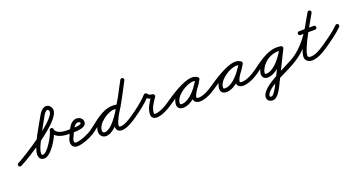

<svg xmlns="http://www.w3.org/2000/svg" viewBox="-61 -1300 4386 2355"><g transform="rotate(-20 2132.5 -123.0)"><path d="M24.3 22.3C24.3 22.3 24.3 22.3 24.3 22.3C148.3 -40.2 629.1 -336.4 629.1 -484.4C629.1 -522.3 599 -564.2 558.9 -564.2C516.5 -564.2 478.3 -521.4 459.9 -486.7C459.9 -486.7 459.9 -486.8 460 -486.9C460 -486.9 460.1 -487 460.1 -487C399.1 -375.7 253.7 -149.5 253.7 -39.9C253.7 3.9 275.4 34.2 322.1 34.2C413.8 34.2 538 -180.2 549.7 -259.3C551.8 -273.5 538.5 -280.6 525.1 -280.6C511.7 -280.7 498.3 -273.7 500.2 -259.5C512.5 -172.3 617.5 -146.1 691 -146C704.8 -146 716 -157.2 716 -171C716 -184.8 704.8 -196 691 -196C646.3 -196.1 557.9 -208.5 549.8 -266.5C547.8 -280.6 536.4 -287.7 525.1 -287.8C513.7 -287.8 502.4 -280.8 500.3 -266.7C492.3 -213 381.7 -15.8 322.1 -15.8C304.1 -15.8 303.7 -23.2 303.7 -39.9C303.7 -81.8 330.5 -133.5 347.8 -170.5C394.6 -270.6 450.8 -366.1 503.9 -463C503.9 -463 504 -463.1 504 -463.1C504.1 -463.2 504.1 -463.3 504.1 -463.3C512.7 -479.6 538.1 -514.2 558.9 -514.2C570.8 -514.2 579.1 -492 579.1 -484.4C579.1 -372.7 102.3 -73 1.7 -22.3C-10.6 -16.1 -15.5 -1.1 -9.3 11.3C-3.1 23.6 11.9 28.5 24.3 22.3Z M666 -171C666 -157.2 677.2 -146 691 -146C750.1 -146.1 936.5 -127.5 936.5 -222.5C936.5 -265.9 896.6 -292.6 856.4 -292.6C806.1 -292.6 764.6 -248.2 744.4 -205.7C731.6 -178.7 718.7 -151.7 705.9 -124.7C693.8 -99.4 680.8 -70.9 680.8 -42.3C680.8 1.5 708.1 31.9 753.3 31.9C823.9 31.9 939.2 -16.3 995.6 -56.7C1006.8 -64.7 1009.4 -80.3 1001.3 -91.6C993.3 -102.8 977.7 -105.4 966.4 -97.3C918.6 -63.1 813 -18.1 753.3 -18.1C735.9 -18.1 730.8 -25.8 730.8 -42.3C730.8 -62.6 742.5 -85.4 751 -103.3C763.9 -130.3 776.7 -157.3 789.6 -184.3C800.9 -208 827.1 -242.6 856.4 -242.6C868.1 -242.6 886.5 -236.9 886.5 -222.5C886.5 -189.3 712.6 -196 691 -196C677.2 -196 666 -184.8 666 -171Z M995.1 -56.4C995.1 -56.4 995.1 -56.4 995.1 -56.4C1097.8 -126.8 1196.5 -239.2 1329.9 -239.2C1349.1 -239.2 1368.2 -235 1386.4 -229.2C1399.5 -225 1413.6 -232.2 1417.8 -245.4C1422 -258.5 1414.8 -272.6 1401.6 -276.8C1401.6 -276.8 1401.6 -276.8 1401.6 -276.8C1378.5 -284.2 1354.3 -289.2 1329.9 -289.2C1181.7 -289.2 1079.8 -175.1 966.9 -97.6C955.5 -89.8 952.6 -74.2 960.4 -62.9C968.2 -51.5 983.8 -48.6 995.1 -56.4ZM1402.5 -276.5C1402.5 -276.5 1402.5 -276.5 1402.5 -276.5C1378 -285.4 1356.2 -289.7 1329.8 -289.7C1217.1 -289.7 1049.1 -167.4 1049.1 -44.7C1049.1 -18.8 1060.1 4.4 1081.1 20C1094.4 30 1110.4 34.8 1126.9 34.8C1303.7 34.8 1484.6 -378 1569.8 -530.8C1576.6 -542.9 1572.2 -558.1 1560.2 -564.8C1548.1 -571.6 1532.9 -567.2 1526.2 -555.2C1452.2 -422.5 1266.1 -15.2 1126.9 -15.2C1121.1 -15.2 1115.6 -16.6 1110.9 -20C1102.6 -26.2 1099.1 -34.5 1099.1 -44.7C1099.1 -136.9 1245.2 -239.7 1329.8 -239.7C1350.5 -239.7 1366.5 -236.4 1385.5 -229.5C1398.5 -224.8 1412.8 -231.5 1417.5 -244.5C1422.2 -257.5 1415.5 -271.8 1402.5 -276.5ZM1525.9 -554.7C1525.9 -554.7 1525.9 -554.7 1525.9 -554.7C1490.4 -487.6 1454.6 -420.7 1418.8 -353.8C1418.8 -353.8 1418.9 -353.9 1419 -354.1C1419 -354.2 1419.1 -354.4 1419.1 -354.4C1374.4 -276 1264.6 -114.5 1264.6 -35.2C1264.6 6.7 1291 33.7 1333.3 33.7C1400.4 33.7 1483.4 -18.7 1537.3 -56.5C1548.6 -64.4 1551.4 -80 1543.5 -91.3C1535.6 -102.6 1520 -105.4 1508.7 -97.5C1464.3 -66.4 1388.3 -16.3 1333.3 -16.3C1318.5 -16.3 1314.6 -20.6 1314.6 -35.2C1314.6 -93 1424.8 -263.6 1462.5 -329.6C1462.5 -329.6 1462.6 -329.8 1462.7 -329.9C1462.8 -330.1 1462.9 -330.2 1462.9 -330.2C1498.7 -397.2 1534.6 -464.2 1570.1 -531.3C1576.6 -543.5 1571.9 -558.7 1559.7 -565.1C1547.5 -571.6 1532.3 -566.9 1525.9 -554.7Z M1537.3 -56.5C1537.3 -56.5 1537.3 -56.5 1537.3 -56.5C1618.8 -113.1 1707.2 -179.3 1773.6 -253.3C1778.5 -258.8 1766.6 -263.5 1754.3 -265.2C1742 -266.9 1729.3 -265.6 1732.6 -259C1751.1 -221.2 1795 -205.2 1834.7 -203C1843 -202.6 1840.5 -215.8 1834.6 -227.3C1828.8 -238.9 1819.8 -248.8 1815.1 -241.8C1771.6 -175.9 1722.2 -110 1722.2 -27.1C1722.2 14.7 1752.6 32.9 1791.1 32.9C1859.1 32.9 1951.7 -18.1 2005.6 -56.7C2016.8 -64.7 2019.4 -80.3 2011.3 -91.6C2003.3 -102.8 1987.7 -105.4 1976.4 -97.3C1976.4 -97.3 1976.4 -97.3 1976.4 -97.3C1931.7 -65.3 1847.6 -17.1 1791.1 -17.1C1780.2 -17.1 1772.2 -15.4 1772.2 -27.1C1772.2 -98.2 1819.5 -157.6 1856.9 -214.2C1861.5 -221.2 1860.8 -230.7 1856.8 -238.5C1852.9 -246.3 1845.7 -252.5 1837.3 -253C1816.9 -254.1 1787.4 -260.8 1777.4 -281C1774.2 -287.6 1766.4 -291.8 1758.2 -292.9C1749.9 -294 1741.3 -292.2 1736.4 -286.7C1672.6 -215.6 1587.1 -151.9 1508.7 -97.5C1497.4 -89.7 1494.6 -74.1 1502.5 -62.7C1510.3 -51.4 1525.9 -48.6 1537.3 -56.5Z M1970.5 -62.7C1978.4 -51.4 1994 -48.6 2005.3 -56.5C2078.4 -107.5 2268.3 -231.8 2358.6 -231.8C2372.8 -231.8 2387.8 -229 2399.5 -220.7C2412.4 -211.4 2426 -217.9 2433 -228.8C2440 -239.6 2440.3 -254.7 2426.5 -262.6C2403.6 -275.9 2384.4 -281.1 2357.3 -281.1C2241.7 -281.1 2062.1 -157.8 2062.1 -34.2C2062.1 11.8 2092.8 32.3 2135.7 32.3C2262.6 32.3 2384 -125.6 2438.9 -226C2446.9 -240.6 2440 -253.9 2429 -259.9C2418 -265.9 2403.1 -264.6 2395.1 -250C2360.3 -186.6 2278.3 -102.8 2278.3 -31.6C2278.3 10.3 2317 29.7 2354 29.7C2426.6 29.7 2512.4 -15.6 2570.4 -56.6C2581.7 -64.5 2584.4 -80.1 2576.4 -91.4C2568.5 -102.7 2552.9 -105.4 2541.6 -97.4C2492.6 -62.8 2415.5 -20.3 2354 -20.3C2347.3 -20.3 2328.3 -21.5 2328.3 -31.6C2328.3 -77.9 2412.4 -177.5 2438.9 -226C2446.9 -240.6 2440 -253.9 2429 -259.9C2418 -265.9 2403.1 -264.6 2395.1 -250C2350.4 -168.3 2240.2 -17.7 2135.7 -17.7C2119.9 -17.7 2112.1 -17.3 2112.1 -34.2C2112.1 -129.1 2270.3 -231.1 2357.3 -231.1C2375.8 -231.1 2386.4 -228.1 2401.5 -219.4C2415.2 -211.4 2428.4 -217.3 2435 -227.5C2441.6 -237.6 2441.4 -252.1 2428.5 -261.3C2408.2 -275.8 2383.3 -281.8 2358.6 -281.8C2248.6 -281.8 2064.4 -158.7 1976.7 -97.5C1965.4 -89.6 1962.6 -74 1970.5 -62.7Z M2535.5 -62.7C2543.4 -51.4 2559 -48.6 2570.3 -56.5C2643.4 -107.5 2833.3 -231.8 2923.6 -231.8C2937.8 -231.8 2952.8 -229 2964.5 -220.7C2977.4 -211.4 2991 -217.9 2998 -228.8C3005 -239.6 3005.3 -254.7 2991.5 -262.6C2968.6 -275.9 2949.4 -281.1 2922.3 -281.1C2806.7 -281.1 2627.1 -157.8 2627.1 -34.2C2627.1 11.8 2657.8 32.3 2700.7 32.3C2827.6 32.3 2949 -125.6 3003.9 -226C3011.9 -240.6 3005 -253.9 2994 -259.9C2983 -265.9 2968.1 -264.6 2960.1 -250C2925.3 -186.6 2843.3 -102.8 2843.3 -31.6C2843.3 10.3 2882 29.7 2919 29.7C2991.6 29.7 3077.4 -15.6 3135.4 -56.6C3146.7 -64.5 3149.4 -80.1 3141.4 -91.4C3133.5 -102.7 3117.9 -105.4 3106.6 -97.4C3057.6 -62.8 2980.5 -20.3 2919 -20.3C2912.3 -20.3 2893.3 -21.5 2893.3 -31.6C2893.3 -77.9 2977.4 -177.5 3003.9 -226C3011.9 -240.6 3005 -253.9 2994 -259.9C2983 -265.9 2968.1 -264.6 2960.1 -250C2915.4 -168.3 2805.2 -17.7 2700.7 -17.7C2684.9 -17.7 2677.1 -17.3 2677.1 -34.2C2677.1 -129.1 2835.3 -231.1 2922.3 -231.1C2940.8 -231.1 2951.4 -228.1 2966.5 -219.4C2980.2 -211.4 2993.4 -217.3 3000 -227.5C3006.6 -237.6 3006.4 -252.1 2993.5 -261.3C2973.2 -275.8 2948.3 -281.8 2923.6 -281.8C2813.6 -281.8 2629.4 -158.7 2541.7 -97.5C2530.4 -89.6 2527.6 -74 2535.5 -62.7Z M3100.5 -62.7C3108.4 -51.4 3124 -48.6 3135.3 -56.5C3233 -124.7 3343.1 -222.8 3467.3 -222.8C3480.4 -222.8 3493 -221.8 3505.9 -220.2C3519.6 -218.5 3532.1 -228.2 3533.8 -241.9C3535.5 -255.6 3525.8 -268.1 3512.1 -269.8C3497.1 -271.7 3482.5 -272.8 3467.3 -272.8C3329.9 -272.8 3214.3 -172.5 3106.7 -97.5C3095.4 -89.6 3092.6 -74 3100.5 -62.7ZM3512.5 -269.7C3512.5 -269.7 3512.5 -269.7 3512.5 -269.7C3498.7 -271.7 3485.2 -272.7 3471.2 -272.7C3355.2 -272.7 3250.7 -212.3 3194.6 -110.7C3181.3 -86.6 3168.1 -56.5 3168.1 -28.4C3168.1 10.3 3193.4 38 3232.7 38C3364.7 38 3486.2 -128.8 3536.5 -232.1C3542.5 -244.5 3537.4 -259.4 3524.9 -265.5C3512.5 -271.5 3497.6 -266.4 3491.5 -253.9C3451 -170.7 3341.9 -12 3232.7 -12C3221.1 -12 3218.1 -17.1 3218.1 -28.4C3218.1 -47.4 3229.5 -70.4 3238.4 -86.5C3285.8 -172.3 3373.3 -222.7 3471.2 -222.7C3482.9 -222.7 3494 -221.9 3505.5 -220.3C3519.1 -218.3 3531.8 -227.8 3533.7 -241.5C3535.7 -255.1 3526.2 -267.8 3512.5 -269.7ZM3491.6 -254.1C3491.6 -254.1 3491.6 -254.1 3491.6 -254.1C3440.7 -151.1 3389.7 -48.1 3338.6 54.9C3338.6 54.9 3338.7 54.7 3338.8 54.5C3338.9 54.3 3339 54 3339 54C3313 102 3239.6 272.1 3199.8 272.1C3192.1 272.1 3178 270.3 3178 260.4C3178 173.8 3431.5 67.4 3501.7 31.1C3553 4.5 3604 -23.3 3651.4 -56.5C3662.7 -64.5 3665.4 -80.1 3657.5 -91.4C3649.5 -102.7 3633.9 -105.4 3622.6 -97.5C3503.1 -13.5 3128 120.1 3128 260.4C3128 300.6 3163.2 322.1 3199.8 322.1C3284.3 322.1 3345.1 147.6 3383 78C3383 77.9 3383.1 77.7 3383.2 77.5C3383.3 77.3 3383.4 77.1 3383.4 77.1C3434.5 -25.9 3485.5 -128.9 3536.4 -231.9C3542.5 -244.3 3537.5 -259.3 3525.1 -265.4C3512.7 -271.5 3497.7 -266.5 3491.6 -254.1Z M3616.5 -62.7C3624.4 -51.4 3640 -48.6 3651.3 -56.5C3822.8 -176.2 3910 -345.6 4010.8 -523.7C4019 -538.2 4012.2 -551.6 4001.3 -557.8C3990.4 -563.9 3975.4 -562.8 3967.2 -548.3C3913.1 -452.7 3732.2 -156.9 3732.2 -48.3C3732.2 0.8 3773.9 27.6 3819.3 27.6C3889.8 27.6 3969.4 -17.3 4025.3 -56.5C4036.6 -64.4 4039.4 -80 4031.5 -91.3C4023.6 -102.6 4008 -105.4 3996.7 -97.5C3949.9 -64.7 3878.6 -22.4 3819.3 -22.4C3802.3 -22.4 3782.2 -28 3782.2 -48.3C3782.2 -140.3 3964 -441 4010.8 -523.7C4019 -538.2 4012.2 -551.6 4001.3 -557.8C3990.4 -563.9 3975.4 -562.8 3967.2 -548.3C3870.6 -377.5 3787.2 -212.3 3622.7 -97.5C3611.4 -89.6 3608.6 -74 3616.5 -62.7ZM3790 -315C3790 -315 3790 -315 3790 -315C3853.7 -315 3917.3 -315 3981 -315C3994.8 -315 4006 -326.2 4006 -340C4006 -353.8 3994.8 -365 3981 -365C3981 -365 3981 -365 3981 -365C3917.3 -365 3853.7 -365 3790 -365C3776.2 -365 3765 -353.8 3765 -340C3765 -326.2 3776.2 -315 3790 -315Z M3990.6 -61.2C3998.6 -49.9 4014.2 -47.3 4025.5 -55.3C4108.9 -114.5 4197.9 -173.4 4269.8 -246.5C4279.5 -256.3 4279.4 -272.1 4269.5 -281.8C4259.7 -291.5 4243.9 -291.4 4234.2 -281.5C4234.2 -281.5 4234.2 -281.5 4234.2 -281.5C4164.4 -210.6 4077.4 -153.6 3996.5 -96C3985.3 -88 3982.6 -72.4 3990.6 -61.2Z"/></g></svg>

Font: FRB American Cursive Guidelines Arrows Semibold
Style: Italic
Weight: 600
Italic angle: -25°
Version: Version 2.0;Modular Font Editor K font №1